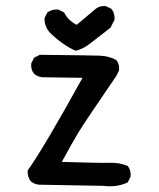

<svg xmlns="http://www.w3.org/2000/svg" viewBox="-20 -634 540 651"><path d="M329.1 -3.9 111.3 -7.8Q95.7 -9.8 84 -19.5Q72.3 -35.2 74.2 -56.6Q127 -129.9 259.8 -370.1L123 -372.1Q107.4 -374 95.7 -383.8Q84 -397.5 85.9 -418.9L95.7 -438.5L115.2 -448.2Q286.1 -446.3 317.4 -445.3Q348.6 -444.3 374 -430.7Q385.7 -417 383.8 -395.5L374 -376Q265.6 -217.8 245.1 -183.6Q224.6 -149.4 189.5 -85Q319.3 -81.1 352.5 -82Q385.7 -83 413.1 -71.3Q424.8 -56.6 422.9 -35.2L413.1 -15.6Q376 2 329.1 -3.9ZM236.3 -461.9Q193.4 -481.4 156.2 -516.6Q130.9 -538.1 130.9 -572.3L140.6 -591.8Q156.2 -603.5 177.7 -601.6L197.3 -591.8Q210.9 -564.5 240.2 -549.8L303.7 -603.5Q317.4 -615.2 338.9 -613.3L358.4 -603.5Q370.1 -587.9 368.2 -566.4L354.5 -540L284.2 -485.4Q261.7 -467.8 236.3 -461.9Z"/></svg>

Font: NaikaiFont
Style: Regular
Weight: 400
Version: Version 1.67